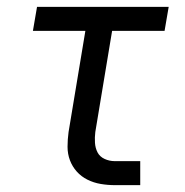

<svg xmlns="http://www.w3.org/2000/svg" viewBox="-20 -540 540 560"><path d="M315 0Q294 0 273.5 -3.5Q253 -7 235 -16Q217 -25 204 -39.5Q191 -54 184 -72.5Q177 -91 177 -112Q177 -133 180 -155L229 -450H76L88 -520H472L460 -450H307L258 -155Q256 -139 257 -123.5Q258 -108 264.5 -95.5Q271 -83 285 -76.5Q299 -70 315 -70H389V0Z"/></svg>

Font: Iosevka Algr
Style: Italic
Weight: 400
Italic angle: -9°
Monospace: yes
Designer: Belleve Invis
Foundry: Belleve Invis
Version: Version 26.0.2; ttfautohint (v1.8.3)